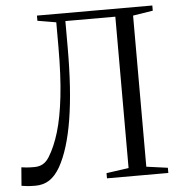

<svg xmlns="http://www.w3.org/2000/svg" viewBox="-53 -793 790 848"><g transform="rotate(-5 342.0 -369.0)"><path d="M70 5Q47 5 32.2 3.2Q17.5 1.5 8.5 0L15 -81.5Q23.5 -80 36.8 -78.8Q50 -77.5 72.5 -77.5Q86 -77.5 98 -81.2Q110 -85 120.2 -93.5Q130.5 -102 139 -116Q165.5 -158.5 184.5 -221.5Q203.5 -284.5 214 -376.8Q224.5 -469 224.5 -597.5V-706L142 -720V-743H653.5V-720L565 -706V-36L659.5 -23V0H387.5V-23L486.5 -37V-708H265V-592Q265 -498.5 259.8 -418.5Q254.5 -338.5 243.8 -272.5Q233 -206.5 217 -155Q201 -103.5 180 -66.5Q158.5 -29.5 132 -12.2Q105.5 5 70 5Z"/></g></svg>

Font: Merriweather 120pt Light
Style: Regular
Weight: 300
Version: Version 2.100